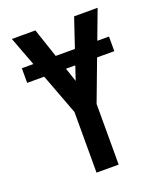

<svg xmlns="http://www.w3.org/2000/svg" viewBox="-136 -824 772 913"><g transform="rotate(-20 250.0 -367.5)"><path d="M194 0V-307L33 -735H152L250 -444L348 -735H467L306 -307V0ZM30 -514V-588H471V-514Z"/></g></svg>

Font: Iosevka Fixed
Style: Bold
Weight: 700
Monospace: yes
Designer: Belleve Invis
Foundry: Belleve Invis
Version: Version 32.3.0